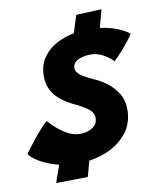

<svg xmlns="http://www.w3.org/2000/svg" viewBox="-98 -776 732 885"><g transform="rotate(-10 268.0 -334.0)"><path d="M241 41 93 43Q94.5 37 100.8 19.2Q107 1.5 114.8 -20.2Q122.5 -42 129.2 -60Q136 -78 139 -84.5L273 -76.5Q270 -65.5 264.2 -44Q258.5 -22.5 252.2 1Q246 24.5 241 41ZM286.5 -602Q290 -612.5 296.2 -633.5Q302.5 -654.5 309.2 -675.2Q316 -696 319 -704.5L437.5 -709.5Q434.5 -698.5 429.2 -678.2Q424 -658 418.2 -637.2Q412.5 -616.5 409 -603ZM209 -28.5Q149 -28.5 102.5 -42.8Q56 -57 26.2 -76.2Q-3.5 -95.5 -14 -111Q-8.5 -120 5.2 -138.2Q19 -156.5 36.5 -178.2Q54 -200 70.8 -218.5Q87.5 -237 99 -246Q117.5 -225 140.5 -205.5Q163.5 -186 189.2 -173.5Q215 -161 240.5 -161Q261.5 -161 280.8 -167.5Q300 -174 312 -187.5Q324 -201 324 -221.5Q324 -246.5 298.8 -265.2Q273.5 -284 236 -301Q202.5 -317 176.8 -337.8Q151 -358.5 136.5 -386.5Q122 -414.5 122 -451.5Q122 -497 142.2 -530.5Q162.5 -564 197 -586Q231.5 -608 274.5 -618.8Q317.5 -629.5 363 -629.5Q423 -629.5 473.5 -613.8Q524 -598 550.5 -575Q545 -565.5 529.8 -545.8Q514.5 -526 495 -504Q475.5 -482 455 -463Q439.5 -481 411 -497Q382.5 -513 351.5 -513Q338 -513 323.2 -510.5Q308.5 -508 295.8 -502.5Q283 -497 275.2 -487.5Q267.5 -478 267.5 -464Q267.5 -446 286.8 -431.2Q306 -416.5 344 -399.5Q376.5 -385.5 406.5 -363Q436.5 -340.5 455.8 -308.8Q475 -277 475 -235Q475 -169 437.2 -122.8Q399.5 -76.5 338.8 -52.5Q278 -28.5 209 -28.5Z"/></g></svg>

Font: Grandstander Thin
Style: Bold Italic
Weight: 700
Italic angle: -15°
Version: Version 1.200